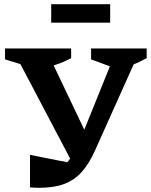

<svg xmlns="http://www.w3.org/2000/svg" viewBox="-20 -889 719 915"><path d="M123 4V-151L340 -108L275 -88Q293 -106 308 -124.5Q323 -143 336 -165.5Q349 -188 360 -217L534 -648H624V-598L432 -170Q404 -108 369.5 -69.5Q335 -31 286.5 -12.5Q238 6 166 6Q156 6 145 5.5Q134 5 123 4ZM328 -107 66 -605V-648H202L394 -245ZM154 -560 4 -606V-658H319V-612Q283 -592 241 -579Q199 -566 154 -560ZM539 -560 414 -606V-658H679V-612Q643 -592 610 -579Q577 -566 539 -560ZM224 -781V-869H505V-781Z"/></svg>

Font: Piazzolla 24pt
Style: Bold
Weight: 700
Designer: Juan Pablo del Peral
Foundry: Huerta Tipografica
Version: Version 2.005